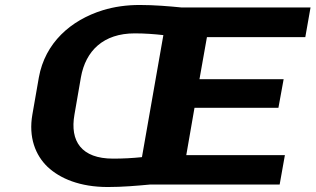

<svg xmlns="http://www.w3.org/2000/svg" viewBox="-20 -741 1267 771"><path d="M541 -721C488 -721 439 -714 393 -700C264 -660 161 -569 136 -430L110 -281C94 -190 122 -118 171 -71C221 -24 301 10 413 10C472 10 529 5 583 0H1103L1124 -118H728L761 -308H1098L1119 -423H781L811 -592H1206L1227 -711H709C659 -716 599 -721 541 -721ZM279 -281 305 -431C324 -537 395 -607 521 -607C561 -607 601 -604 636 -600L550 -110C512 -106 474 -104 434 -104C307 -104 260 -174 279 -281Z"/></svg>

Font: Asimov
Style: XWidIt
Weight: 500
Designer: Google
Version: Version 2.000980; 2014